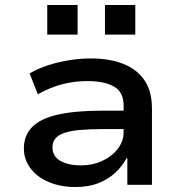

<svg xmlns="http://www.w3.org/2000/svg" viewBox="-20 -743 726 772"><path d="M283 9Q223 9 176 -11Q129 -31 102.5 -66.5Q76 -102 76 -146Q76 -198 109 -232Q142 -266 212 -282Q282 -298 391 -298H495V-224H397Q341 -224 302 -220.5Q263 -217 238.5 -208.5Q214 -200 202.5 -186Q191 -172 191 -151Q191 -114 223 -96Q255 -78 306 -78Q352 -78 391 -96Q430 -114 453.5 -144.5Q477 -175 477 -211V-320Q477 -372 439 -394.5Q401 -417 330 -417Q280 -417 231 -404.5Q182 -392 132 -364L99 -448Q134 -468 174.5 -481Q215 -494 258.5 -501Q302 -508 346 -508Q420 -508 475 -486.5Q530 -465 560.5 -421Q591 -377 591 -306V0H492V-106L489 -107Q472 -75 443.5 -48.5Q415 -22 375.5 -6.5Q336 9 283 9ZM402 -604V-723H524V-604ZM170 -604V-723H292V-604Z"/></svg>

Font: Nunito Sans 7pt SemiExpanded SemiBold
Style: Regular
Weight: 600
Width: 6
Designer: Vernon Adams
Foundry: Vernon Adams
Version: Version 3.101;gftools[0.9.27]